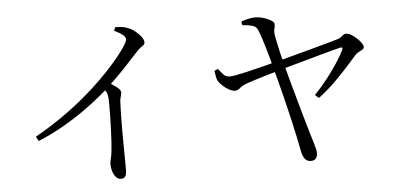

<svg xmlns="http://www.w3.org/2000/svg" viewBox="-53 -872 2106 1021"><g transform="rotate(-5 1000.0 -362.0)"><path d="M585.5 -746.3 593.5 -764.7Q610.1 -764.3 626.4 -762.6Q642.6 -760.8 658.3 -754.4Q677.7 -747.8 696.6 -733.1Q715.6 -718.4 728.4 -701.4Q741.1 -684.4 741.1 -671.3Q741.1 -662.2 735.5 -657.3Q729.9 -652.3 719.8 -645.7Q709.6 -639.1 695.6 -623.5Q665.6 -590.3 622.9 -544.8Q580.2 -499.4 523.1 -446Q502.7 -427 466 -397.1Q429.3 -367.2 379.2 -331.9Q329.1 -296.5 267.2 -261.2Q205.3 -225.8 135.3 -196.9L122.1 -221Q198.1 -263.7 264 -309.5Q329.9 -355.3 385.8 -402Q441.6 -448.8 486.2 -492.9Q530.7 -537 563.8 -575.4Q596.9 -613.8 618.3 -643.7Q645.1 -681.6 645.1 -695.3Q645.1 -707.1 631.4 -718.7Q617.7 -730.2 585.5 -746.3ZM494.9 -453.3 525.4 -479.4Q551.8 -462 573.3 -446.2Q594.7 -430.3 594.7 -416.7Q594.7 -407.3 590.6 -395.5Q586.5 -383.7 585.5 -365.5Q582.7 -292.8 582.6 -221.7Q582.6 -150.6 583.4 -94Q584.2 -37.4 584.2 -7Q584.2 20.6 577 31.1Q569.7 41.6 553.9 41.6Q537.9 41.6 526.7 28.4Q515.5 15.3 509.9 -3.6Q504.4 -22.5 504.4 -38.8Q504.4 -53 508.7 -68.9Q513 -84.7 516 -109.5Q518.4 -130.1 520.1 -160.6Q521.8 -191.1 523.3 -225.1Q524.8 -259.1 525.3 -291.9Q525.8 -324.6 525.8 -350.6Q525.8 -376.6 525 -389.6Q524.2 -408.7 518.3 -421.4Q512.4 -434.1 494.9 -453.3Z M1267.3 -716.4 1264.1 -736Q1283.4 -742.7 1302.3 -747.1Q1321.1 -751.5 1337.9 -751.5Q1354.4 -751.5 1371.6 -747.5Q1388.8 -743.5 1403.9 -737Q1419 -730.6 1428.9 -723.1Q1438.8 -715.5 1438.8 -707.8Q1439.6 -694.4 1436 -682.8Q1432.4 -671.3 1434.2 -650.8Q1436.8 -637.1 1442.5 -608.8Q1448.3 -580.6 1456 -547.3Q1463.6 -513.9 1471.2 -486Q1484.2 -435.9 1500.2 -378.7Q1516.1 -321.4 1531.5 -266.2Q1546.9 -210.9 1560.1 -165.4Q1573.3 -119.8 1581.3 -93.2Q1586 -77.6 1591.4 -60.3Q1596.7 -42.9 1600.2 -28.1Q1603.7 -13.4 1603.7 -5.1Q1603.7 13.2 1595.3 24Q1586.9 34.9 1568.9 34.9Q1545.9 34.9 1534.6 17.9Q1523.4 0.8 1518.8 -25.8Q1512.9 -58.1 1503.2 -102.8Q1493.6 -147.5 1481.9 -198.2Q1470.1 -248.9 1457.7 -299.8Q1445.2 -350.7 1433.5 -395.2Q1421.9 -439.6 1413.2 -471.5Q1409.2 -489.1 1401.1 -518.4Q1393 -547.8 1383.6 -580.4Q1374.2 -613.1 1364.9 -641.1Q1355.6 -669 1349.2 -683.2Q1340 -703 1321.1 -708.1Q1302.2 -713.3 1267.3 -716.4ZM1117.9 -495.6Q1128.4 -481.6 1141.9 -466.3Q1155.3 -451.1 1176.2 -450.3Q1186.1 -449.5 1212.7 -454.6Q1239.4 -459.7 1276.8 -468.3Q1314.2 -476.9 1355.9 -487.7Q1397.6 -498.5 1436.9 -508.3Q1469.9 -517.1 1518 -529.9Q1566.1 -542.7 1616 -556.2Q1665.9 -569.8 1706.4 -581Q1747 -592.2 1764.9 -597.8Q1781.5 -603.2 1791.6 -613Q1801.7 -622.9 1812.6 -622.9Q1825.1 -622.9 1840 -614Q1854.9 -605.1 1868.9 -592.3Q1882.8 -579.5 1891.8 -566.6Q1900.8 -553.6 1900.8 -545.3Q1900.8 -536.6 1892.3 -531.1Q1883.9 -525.5 1872.8 -520.7Q1861.7 -515.8 1854.1 -507Q1832.8 -482.6 1800.3 -446.5Q1767.7 -410.3 1727.5 -370.6Q1687.2 -330.9 1639.9 -295.2L1619.8 -312.3Q1656.1 -350.3 1688.5 -391.5Q1720.9 -432.7 1745.9 -471Q1770.9 -509.3 1783.8 -536.5Q1789.4 -548.8 1786.2 -551.1Q1783 -553.3 1773.6 -551.3Q1757.8 -547.5 1728.6 -539.8Q1699.3 -532.1 1661.8 -521.6Q1624.2 -511.2 1584.7 -500Q1545.2 -488.8 1508.9 -478.8Q1472.6 -468.8 1446.2 -461.2Q1415 -452.4 1378.1 -441.2Q1341.2 -430 1310.3 -420.5Q1279.4 -411 1267.3 -406.4Q1240.4 -397.1 1227.1 -384.7Q1213.8 -372.3 1197.9 -372.3Q1185.2 -372.3 1167.5 -381.8Q1149.8 -391.3 1134 -405.7Q1118.1 -420.1 1110.3 -434.7Q1106.1 -442.4 1103.7 -455.8Q1101.2 -469.2 1098.6 -487Z"/></g></svg>

Font: Early Summer Mincho VF
Style: Regular
Weight: 250
Designer: GuiWonder
Version: Version 1.002